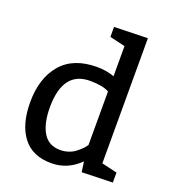

<svg xmlns="http://www.w3.org/2000/svg" viewBox="-140 -877 896 995"><g transform="rotate(20 307.5 -380.0)"><path d="M590 -60V-5L420 0L412 -57Q345 10 255 10Q150 10 97.5 -59.5Q45 -129 45 -250Q45 -383 112 -461.5Q179 -540 310 -540Q359 -540 405 -524V-690L320 -710V-765L505 -770V-80ZM405 -145V-440Q370 -460 300 -460Q150 -460 150 -260Q150 -172 180.5 -121Q211 -70 275 -70Q299 -70 321 -77.5Q343 -85 357.5 -96.5Q372 -108 383.5 -119Q395 -130 400 -138Z"/></g></svg>

Font: Bitter
Style: Regular
Weight: 400
Designer: Sol Matas
Foundry: Sol Matas
Version: Version 1.300;PS 001.300;hotconv 1.0.70;makeotf.lib2.5.58329